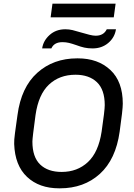

<svg xmlns="http://www.w3.org/2000/svg" viewBox="-20 -1013 730 1043"><path d="M301 10Q193 10 127 -52Q61 -114 57 -231Q56 -250 61.5 -291Q67 -332 69 -345L75 -388Q95 -539 182.5 -617.5Q270 -696 399 -696H403Q512 -696 579.5 -633Q647 -570 647 -450Q647 -417 630 -298Q609 -147 522.5 -68.5Q436 10 306 10ZM532 -298Q549 -413 549 -442Q549 -526 506.5 -566.5Q464 -607 390 -607Q303 -607 246 -553.5Q189 -500 173 -388Q156 -263 156 -244Q156 -160 198 -119.5Q240 -79 315 -79Q400 -79 457.5 -132.5Q515 -186 532 -298ZM608 -993 598 -919H255L265 -993ZM483 -750Q458 -750 438 -754.5Q418 -759 394 -768Q371 -776 354.5 -780Q338 -784 319 -784Q274 -784 259 -750H209Q215 -792 249.5 -823Q284 -854 335 -854Q355 -854 374 -849.5Q393 -845 426 -835Q446 -829 466 -824Q486 -819 500 -819Q543 -819 560 -854H610Q603 -809 568 -779.5Q533 -750 483 -750Z"/></svg>

Font: Chivo
Style: Italic
Weight: 400
Italic angle: -8.05°
Designer: Hector Gatti
Foundry: Omnibus-Type
Version: Version 1.007